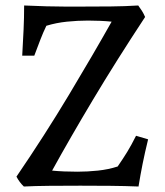

<svg xmlns="http://www.w3.org/2000/svg" viewBox="-20 -680 600 700"><path d="M67 0Q51 -15 40 -36Q143 -187 231.5 -334.5Q320 -482 387 -601Q368 -603 346 -604Q324 -605 301 -605Q263 -605 224 -601Q185 -597 149 -586Q137 -561 127 -535Q117 -509 105 -477H61Q64 -530 66 -572.5Q68 -615 68 -660Q115 -658 149.5 -657Q184 -656 215 -656Q246 -656 280 -656Q333 -656 384 -656.5Q435 -657 484 -660Q492 -649 498 -639.5Q504 -630 509 -618Q403 -457 319 -316.5Q235 -176 170 -58Q191 -56 214 -55Q237 -54 262 -54Q299 -54 337 -58Q375 -62 409 -73Q429 -102 444 -126.5Q459 -151 476 -185L520 -172Q508 -123 500 -83Q492 -43 485 0Q436 -2 382 -2.5Q328 -3 273 -3Q213 -3 159.5 -2.5Q106 -2 67 0Z"/></svg>

Font: Ruwudu
Style: Regular
Weight: 400
Designer: Becca Hirsbrunner Spalinger
Foundry: SIL International
Version: Version 3.000